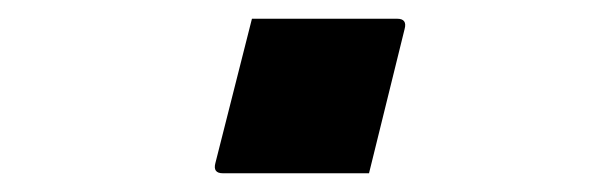

<svg xmlns="http://www.w3.org/2000/svg" viewBox="-20 -416 640 205"><path d="M374 -231H218Q207 -231 210 -242L249 -396H404Q415 -396 412 -385Z"/></svg>

Font: Recursive Mn Lnr St Med
Style: Italic
Weight: 500
Italic angle: -15°
Monospace: yes
Version: Version 1.079;hotconv 1.0.112;makeotfexe 2.5.65598; ttfautoh